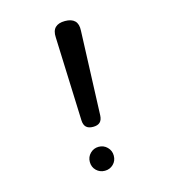

<svg xmlns="http://www.w3.org/2000/svg" viewBox="-111 -829 823 929"><g transform="rotate(-15 300.0 -365.0)"><path d="M253 -255 237 -675Q235 -708 251 -724Q267 -740 300 -740Q333 -740 349 -724Q365 -708 363 -675L347 -255Q346 -232 334.5 -221Q323 -210 300 -210Q277 -210 265.5 -221Q254 -232 253 -255ZM240 -50Q240 -75 257.5 -92.5Q275 -110 300 -110Q325 -110 342.5 -92.5Q360 -75 360 -50Q360 -24 342.5 -7Q325 10 300 10Q275 10 257.5 -7Q240 -24 240 -50Z"/></g></svg>

Font: Maple Mono NL
Style: Regular
Weight: 400
Monospace: yes
Designer: subframe7536
Version: Version 7.000